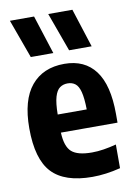

<svg xmlns="http://www.w3.org/2000/svg" viewBox="-91 -866 657 935"><g transform="rotate(-10 238.0 -399.0)"><path d="M289.5 10.5Q152.5 10.5 89.8 -56Q27 -122.5 27 -275.5Q27 -415 85.2 -485.2Q143.5 -555.5 249 -555.5Q349.5 -555.5 402.2 -485Q455 -414.5 455 -271.5V-228.5H175Q178 -159 207.5 -133Q237 -107 307.5 -107Q336 -107 366 -111.8Q396 -116.5 428.5 -125V-8Q355.5 10.5 289.5 10.5ZM248.5 -459Q226 -459 209.8 -447.2Q193.5 -435.5 184.5 -405Q175.5 -374.5 175 -318H318.5Q317.5 -374.5 309.5 -405Q301.5 -435.5 286 -447.2Q270.5 -459 248.5 -459ZM284 -616.5 214.5 -808H334L395.5 -616.5ZM94.5 -616.5 25 -808H144.5L206 -616.5Z"/></g></svg>

Font: Encode Sans Condensed Condensed
Style: Bold
Weight: 700
Width: 3
Designer: Multiple Designers
Foundry: Impallari Type
Version: Version 3.000; ttfautohint (v1.8.3) -l 8 -r 50 -G 200 -x 14 